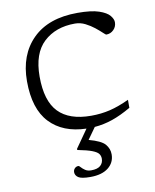

<svg xmlns="http://www.w3.org/2000/svg" viewBox="-84 -587 715 884"><g transform="rotate(-10 273.0 -145.0)"><path d="M267 232.5Q225 232.5 210.8 222.8Q196.5 213 196.5 198Q196.5 187.5 203.5 180.2Q210.5 173 221 173Q224 173 230.5 180.5Q237 188 248 195.5Q259 203 276 203Q305 203 319 190.8Q333 178.5 333 158.5Q333 145.5 326 135.8Q319 126 296.8 117.2Q274.5 108.5 228.5 99.5V94L287.5 10Q178 7 116.8 -57.8Q55.5 -122.5 55.5 -252Q55.5 -375.5 129.2 -448.8Q203 -522 339 -522Q403.5 -522 438.8 -510Q474 -498 487.8 -481.2Q501.5 -464.5 501.5 -450Q501.5 -429 487.2 -414.8Q473 -400.5 453 -400.5Q450 -400.5 438.2 -411.8Q426.5 -423 408 -437.8Q389.5 -452.5 366.8 -464Q344 -475.5 318.5 -475.5Q228.5 -475.5 172.5 -423.5Q116.5 -371.5 116.5 -263Q116.5 -149 167 -96.8Q217.5 -44.5 319.5 -44.5Q366 -44.5 407.8 -54.5Q449.5 -64.5 498.5 -87.5V-50Q451 -22.5 410.2 -8.5Q369.5 5.5 326.5 9L288 63Q345.5 78.5 363.2 99.2Q381 120 381 146.5Q381 185 351 208.8Q321 232.5 267 232.5Z"/></g></svg>

Font: Newsreader Caption Light
Style: Regular
Weight: 300
Designer: Hugues Gentile
Foundry: Production Type
Version: Version 1.001